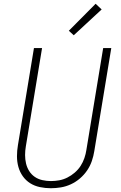

<svg xmlns="http://www.w3.org/2000/svg" viewBox="-20 -990 640 1018"><path d="M249 8Q220 8 191.5 2Q163 -4 140 -18.5Q117 -33 101 -55.5Q85 -78 77.5 -105Q70 -132 70 -161.5Q70 -191 75 -220L160 -735H203L117 -214Q113 -191 113 -168Q113 -145 118 -123.5Q123 -102 134.5 -83.5Q146 -65 164 -52.5Q182 -40 204.5 -35Q227 -30 250 -30Q272 -30 294 -34Q316 -38 337 -48.5Q358 -59 376.5 -75Q395 -91 407.5 -110.5Q420 -130 427.5 -152Q435 -174 438 -195L527 -735H570L480 -189Q476 -163 467 -136.5Q458 -110 442 -86.5Q426 -63 404 -44Q382 -25 356 -13Q330 -1 303 3.5Q276 8 249 8ZM371 -803 345 -827 487 -970 519 -940Z"/></svg>

Font: Iosevka Extralight Extended
Style: Italic
Weight: 200
Width: 7
Italic angle: -9°
Monospace: yes
Designer: Belleve Invis
Foundry: Belleve Invis
Version: Version 32.5.0; ttfautohint (v1.8.4)